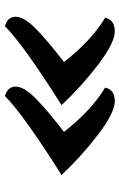

<svg xmlns="http://www.w3.org/2000/svg" viewBox="130 -702 496 797"><g transform="rotate(-90 378.5 -304.0)"><path d="M413 -116Q404 -76 356.5 -76Q309 -76 219 -144.5Q129 -213 50 -297Q299 -454 378 -532Q417 -521 417 -487Q417 -453 367.5 -404Q318 -355 229 -287Q317 -174 413 -116ZM703 -116Q694 -76 646.5 -76Q599 -76 509 -144.5Q419 -213 340 -297Q589 -454 668 -532Q707 -521 707 -487Q707 -453 657.5 -404Q608 -355 519 -287Q607 -174 703 -116Z"/></g></svg>

Font: Salsa
Style: Regular
Weight: 400
Designer: John Vargas Beltrn
Foundry: John Vargas Beltran
Version: Version 1.002